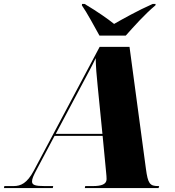

<svg xmlns="http://www.w3.org/2000/svg" viewBox="-77 -951 885 971"><path d="M426 -771H559C602 -819 653 -877 709 -924L710 -931H695C622 -899 540 -853 500 -830C469 -855 418 -891 351 -931H338L337 -924C360 -892 405 -809 426 -771ZM-57 0H190L192 -10H148C102 -10 85 -15 85 -33C85 -47 91 -61 113 -102L199 -264H442L460 -76C461 -65 462 -56 462 -45C462 -19 436 -10 393 -10H354L352 0H725L728 -10H723C681 -10 671 -22 661 -97L578 -714H427L94 -88C60 -24 28 -10 -8 -10H-55ZM338 -524C370 -585 389 -618 407 -657C408 -609 411 -574 417 -515L441 -274H205Z"/></svg>

Font: Noto Serif Display Black
Style: Italic
Weight: 900
Italic angle: -12°
Designer: Monotype Design Team
Foundry: Monotype Imaging Inc.
Version: Version 2.009